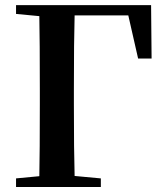

<svg xmlns="http://www.w3.org/2000/svg" viewBox="-20 -745 659 765"><path d="M43.9 0V-34.2L136.7 -43Q138.7 -139.6 138.7 -330.1V-385.7Q138.7 -582 136.7 -680.7L43.9 -689.5V-724.6H582L584 -511.7H530.3L491.2 -683.6H277.3Q274.4 -585.9 274.4 -385.7V-330.1Q274.4 -141.6 277.3 -43.9L381.8 -34.2V0Z"/></svg>

Font: Bpmf GenYo Min B
Style: B
Weight: 700
Foundry: But Ko
Version: Version 1.320